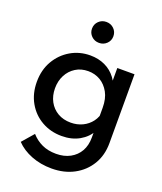

<svg xmlns="http://www.w3.org/2000/svg" viewBox="-168 -846 982 1164"><g transform="rotate(20 322.5 -264.5)"><path d="M583 -55Q583 24 547 83.5Q511 143 448.5 176.5Q386 210 305 210Q234 210 174 186.5Q114 163 75 122L140 47Q169 80 208.5 98.5Q248 117 300 117Q352 117 390.5 96Q429 75 450 38Q471 1 471 -50V-242Q471 -301 449 -340.5Q427 -380 392 -400.5Q357 -421 314 -421Q268 -421 233 -399Q198 -377 178.5 -339.5Q159 -302 159 -255Q159 -207 179 -170Q199 -133 235 -112Q271 -91 319 -91Q360 -91 394.5 -107.5Q429 -124 451.5 -154Q474 -184 479 -223L503 -205Q508 -146 482.5 -98.5Q457 -51 408.5 -23.5Q360 4 295 4Q224 4 166.5 -28.5Q109 -61 75.5 -119.5Q42 -178 42 -254Q42 -331 76 -389.5Q110 -448 167 -481.5Q224 -515 293 -515Q346 -515 388.5 -495Q431 -475 459.5 -437Q488 -399 496 -345H472V-499H583ZM315 -604Q286 -604 266 -623.5Q246 -643 246 -671Q246 -700 266 -719.5Q286 -739 315 -739Q344 -739 364 -719.5Q384 -700 384 -671Q384 -643 364 -623.5Q344 -604 315 -604Z"/></g></svg>

Font: Wix Madefor Display SemiBold
Style: Regular
Weight: 600
Designer: Dalton Maag Ltd
Foundry: Dalton Maag Ltd
Version: Version 3.100